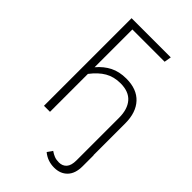

<svg xmlns="http://www.w3.org/2000/svg" viewBox="-263 -771 1060 1060"><g transform="rotate(45 266.5 -241.0)"><path d="M489 -1V85Q489 142 460 172Q431 202 383 202Q331 202 293 170L314 140Q330 151 345 157Q360 163 381 163Q409 163 425.5 144.5Q442 126 442 86V-246Q442 -313 410 -350Q378 -387 313 -387Q262 -387 223 -364.5Q184 -342 149 -296V0H102V-684H408L401 -643H149V-348Q182 -387 222.5 -407.5Q263 -428 318 -428Q400 -428 444 -380.5Q488 -333 488 -248V-1Z"/></g></svg>

Font: Fira Sans Condensed ExtraLight
Style: Regular
Weight: 275
Width: 3
Designer: Carrois Corporate & Edenspiekermann AG
Foundry: Carrois Corporate GbR & Edenspiekermann AG
Version: Version 4.203